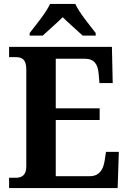

<svg xmlns="http://www.w3.org/2000/svg" viewBox="-20 -951 650 971"><path d="M130 -784V-771H196C222 -795 268 -835 297 -864C325 -836 374 -794 398 -771H464V-784C435 -822 381 -886 361 -931H233C213 -886 159 -822 130 -784ZM26 0H575L581 -183H516L509 -137C502 -93 482 -60 434 -60H262V-344H484V-403H262V-654H408C457 -654 475 -626 479 -577L483 -531H550L546 -714H26V-662H59C88 -662 113 -654 113 -600V-109C113 -67 92 -52 60 -52H26Z"/></svg>

Font: Noto Serif Myanmar SemiCondensed
Style: Bold
Weight: 700
Width: 4
Designer: Ben Mitchell and the Monotype Design Team
Foundry: Monotype Imaging Inc.
Version: Version 2.106